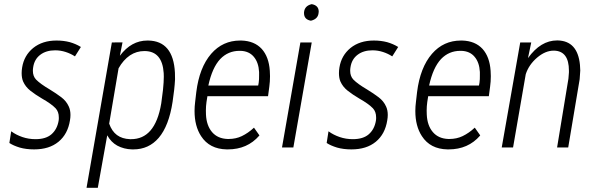

<svg xmlns="http://www.w3.org/2000/svg" viewBox="-20 -705 2858 918"><path d="M309.1 -195.3Q316.9 -178.2 316.9 -155.3Q316.9 -143.1 314.5 -129.4Q304.2 -64 259.8 -27.3Q237.3 -8.8 208.3 0.2Q179.2 9.3 143.1 9.3Q104.5 9.3 74.2 0.5Q43.9 -8.8 25.4 -21L24.9 -21.5V-22L33.2 -75.2L33.7 -77.1L35.2 -76.2Q57.1 -60.1 86.9 -49.8Q116.7 -39.6 149.9 -39.6Q199.2 -39.6 226.1 -63Q253.4 -86.9 260.3 -127.9Q261.7 -136.7 261.2 -144Q261.2 -170.4 246.1 -187Q225.6 -208.5 180.7 -233.9Q148.4 -252.9 125 -271.5Q101.6 -290 90.3 -315.9Q83.5 -332.5 83.5 -355.5Q83.5 -368.2 85.9 -382.8Q95.2 -439.9 138.7 -475.6Q183.1 -511.2 250 -511.2Q250.5 -511.2 251 -511.2Q284.2 -511.2 314 -503.4Q342.8 -495.1 365.7 -481L366.7 -480.5L366.2 -479.5L339.4 -437L338.4 -435.5L337.4 -436Q317.9 -448.7 293.9 -456.5Q269.5 -464.4 243.7 -464.4Q200.7 -464.4 172.6 -443.1Q144.5 -421.9 138.7 -383.8Q137.2 -375 137.2 -366.7Q137.2 -340.8 152.3 -324.7Q172.9 -303.7 217.8 -277.3Q249 -258.3 272.9 -240.2Q297.4 -221.7 309.1 -195.3Z M751 -210.9 759.3 -275.4Q763.2 -313 763.2 -338.4Q763.2 -347.7 762.7 -355.5Q755.9 -459.5 672.9 -460.9Q671.4 -460.9 669.9 -460.9Q632.8 -460.9 601.6 -440.4Q569.3 -418.5 546.9 -378.4L502 -113.8Q514.6 -77.6 539.3 -59.3Q564 -41 601.6 -39.6Q604.5 -39.6 606.9 -39.6Q663.1 -39.6 698.7 -80.1Q736.3 -123 751 -210.9ZM738.8 -45.9Q691.4 9.3 617.7 9.3Q614.7 9.3 611.3 9.3Q572.3 8.3 540.5 -8.8Q510.7 -25.4 492.7 -58.1L447.8 191.9V192.9H446.8H395.5H394V191.4L514.6 -501L515.1 -502H516.1L564 -502.4H565.9L565.4 -500.5L553.2 -438.5Q607.9 -511.2 684.6 -511.2Q686.5 -511.2 688.5 -511.2Q808.6 -509.3 816.4 -357.4L816.9 -325.7Q814.5 -278.8 805.2 -218.3Q787.6 -103 738.8 -45.9Z M1193.4 -433.6Q1170.9 -460.4 1130.9 -461.9Q1127.9 -461.9 1125 -461.9Q1070.8 -461.9 1033.2 -422.9Q994.6 -381.8 976.1 -295.9H1214.4L1216.8 -308.6Q1219.2 -326.2 1218.8 -344.7Q1218.8 -352.5 1218.8 -360.8Q1216.3 -406.7 1193.4 -433.6ZM1219.7 -56.6Q1162.6 9.3 1069.3 9.3Q1066.9 9.3 1064 9.3Q981.4 7.8 941.4 -54.2Q910.2 -102.1 910.2 -174.3Q910.2 -195.3 913.1 -218.3L918.5 -264.6Q933.1 -382.3 989.7 -447.8Q1044.9 -511.2 1128.4 -511.2Q1131.3 -511.2 1134.3 -511.2Q1196.3 -509.3 1231.4 -471.2Q1265.6 -433.1 1270 -366.7Q1271 -353.5 1271 -340.8Q1271 -314.9 1267.6 -290L1261.7 -246.1V-245.1H1260.3H971.7L967.3 -217.3Q964.4 -196.8 964.4 -176.3Q964.4 -167 964.8 -157.2Q967.3 -104.5 994.1 -73.2Q1021 -42 1068.4 -40.5Q1070.8 -40.5 1072.8 -40.5Q1107.9 -40.5 1136.2 -54.2Q1166.5 -68.8 1193.4 -93.8L1194.3 -94.7L1195.3 -93.3L1219.7 -58.6L1220.2 -57.6Z M1466.3 -606Q1433.6 -611.8 1433.6 -642.1Q1433.6 -643.6 1433.6 -645.5Q1436 -677.2 1470.2 -685.1H1470.7Q1503.4 -679.2 1503.9 -649.9Q1503.9 -647.5 1503.4 -645Q1501.5 -614.3 1466.8 -606H1466.3ZM1382.8 0H1381.3H1330.1H1328.6V-1.5L1416 -501V-502H1417H1468.8H1470.2V-500.5L1382.8 -1Z M1826.2 -195.3Q1834 -178.2 1834 -155.3Q1834 -143.1 1831.5 -129.4Q1821.3 -64 1776.9 -27.3Q1754.4 -8.8 1725.3 0.2Q1696.3 9.3 1660.2 9.3Q1621.6 9.3 1591.3 0.5Q1561 -8.8 1542.5 -21L1542 -21.5V-22L1550.3 -75.2L1550.8 -77.1L1552.2 -76.2Q1574.2 -60.1 1604 -49.8Q1633.8 -39.6 1667 -39.6Q1716.3 -39.6 1743.2 -63Q1770.5 -86.9 1777.3 -127.9Q1778.8 -136.7 1778.3 -144Q1778.3 -170.4 1763.2 -187Q1742.7 -208.5 1697.8 -233.9Q1665.5 -252.9 1642.1 -271.5Q1618.7 -290 1607.4 -315.9Q1600.6 -332.5 1600.6 -355.5Q1600.6 -368.2 1603 -382.8Q1612.3 -439.9 1655.8 -475.6Q1700.2 -511.2 1767.1 -511.2Q1767.6 -511.2 1768.1 -511.2Q1801.3 -511.2 1831.1 -503.4Q1859.9 -495.1 1882.8 -481L1883.8 -480.5L1883.3 -479.5L1856.4 -437L1855.5 -435.5L1854.5 -436Q1835 -448.7 1811 -456.5Q1786.6 -464.4 1760.7 -464.4Q1717.8 -464.4 1689.7 -443.1Q1661.6 -421.9 1655.8 -383.8Q1654.3 -375 1654.3 -366.7Q1654.3 -340.8 1669.4 -324.7Q1689.9 -303.7 1734.9 -277.3Q1766.1 -258.3 1790 -240.2Q1814.5 -221.7 1826.2 -195.3Z M2249 -433.6Q2226.6 -460.4 2186.5 -461.9Q2183.6 -461.9 2180.7 -461.9Q2126.5 -461.9 2088.9 -422.9Q2050.3 -381.8 2031.7 -295.9H2270L2272.5 -308.6Q2274.9 -326.2 2274.4 -344.7Q2274.4 -352.5 2274.4 -360.8Q2272 -406.7 2249 -433.6ZM2275.4 -56.6Q2218.3 9.3 2125 9.3Q2122.6 9.3 2119.6 9.3Q2037.1 7.8 1997.1 -54.2Q1965.8 -102.1 1965.8 -174.3Q1965.8 -195.3 1968.8 -218.3L1974.1 -264.6Q1988.8 -382.3 2045.4 -447.8Q2100.6 -511.2 2184.1 -511.2Q2187 -511.2 2189.9 -511.2Q2252 -509.3 2287.1 -471.2Q2321.3 -433.1 2325.7 -366.7Q2326.7 -353.5 2326.7 -340.8Q2326.7 -314.9 2323.2 -290L2317.4 -246.1V-245.1H2315.9H2027.3L2022.9 -217.3Q2020 -196.8 2020 -176.3Q2020 -167 2020.5 -157.2Q2022.9 -104.5 2049.8 -73.2Q2076.7 -42 2124 -40.5Q2126.5 -40.5 2128.4 -40.5Q2163.6 -40.5 2191.9 -54.2Q2222.2 -68.8 2249 -93.8L2250 -94.7L2251 -93.3L2275.4 -58.6L2275.9 -57.6Z M2548.3 -429.7Q2508.3 -395.5 2493.7 -350.1L2433.1 0H2378.9L2467.3 -502H2520L2504.4 -427.2Q2564.9 -511.7 2643.6 -511.7Q2645 -511.7 2646 -511.7Q2741.7 -509.8 2752.9 -395L2754.4 -368.2L2751.5 -326.2L2696.8 0H2643.6L2697.8 -329.1L2700.2 -358.9Q2700.2 -363.3 2700.2 -367.2Q2700.2 -460.9 2629.4 -462.9Q2628.4 -462.9 2627.4 -462.9Q2587.4 -462.9 2548.3 -429.7Z"/></svg>

Font: MAUL Condensed Light Italic
Style: Light Italic
Weight: 300
Italic angle: -12°
Designer: MAUL
Version: Version 1.0; 2020; ttfautohint (v1.8.3)